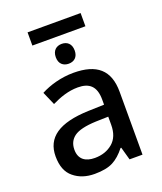

<svg xmlns="http://www.w3.org/2000/svg" viewBox="-154 -940 882 1048"><g transform="rotate(-20 287.0 -416.0)"><path d="M132.8 -841.8V-765.1H440.9V-841.8ZM286.1 -719.2C255.4 -719.2 231 -700.7 231 -661.1C231 -622.1 255.4 -604 286.1 -604C316.9 -604 340.8 -622.1 340.8 -661.1C340.8 -700.7 316.9 -719.2 286.1 -719.2ZM292 -548.8C219.7 -548.8 151.9 -528.8 101.1 -502L134.8 -424.8C181.6 -447.8 232.4 -465.8 287.1 -465.8C352.1 -465.8 390.1 -436.5 390.1 -357.9V-328.1L297.9 -325.2C126 -319.3 44.9 -262.2 44.9 -152.8C44.9 -96.7 61 -55.7 93.3 -29.8C125 -3.4 165.5 9.8 213.9 9.8C259.3 9.8 294.9 2.9 320.8 -10.7C346.2 -23.9 370.6 -45.4 394 -75.2H397.9L418.9 0H494.1V-365.2C494.1 -491.7 426.8 -548.8 292 -548.8ZM389.2 -258.8V-211.9C389.2 -165.5 375.5 -130.4 347.7 -106.9C319.8 -83.5 285.6 -71.8 244.1 -71.8C190.9 -71.8 153.8 -95.7 153.8 -151.9C153.8 -184.1 165.5 -209 189.5 -226.6C213.4 -244.1 255.9 -254.4 316.9 -256.8Z"/></g></svg>

Font: Noto Reveo Sans
Style: Regular
Weight: 500
Designer: Monotype Design Team
Foundry: Monotype Imaging Inc.
Version: Version 2.007